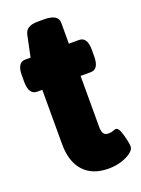

<svg xmlns="http://www.w3.org/2000/svg" viewBox="-129 -710 573 778"><g transform="rotate(-20 158.0 -321.0)"><path d="M202 8Q133 8 95.5 -33Q58 -74 58 -149V-384H36Q0 -384 0 -440V-468Q0 -523 36 -523H58L77 -614Q81 -633 95 -641.5Q109 -650 136 -650H162Q223 -650 223 -613V-523H267Q302 -523 302 -468V-440Q302 -384 267 -384H223V-165Q223 -145 229 -135.5Q235 -126 250 -126Q262 -126 270 -129.5Q278 -133 284 -133Q293 -133 300 -115Q307 -97 311.5 -76Q316 -55 316 -47Q316 -33 299.5 -20.5Q283 -8 257.5 0Q232 8 202 8Z"/></g></svg>

Font: Asap Semi Condensed ExtraBold
Style: Regular
Weight: 800
Width: 4
Designer: Pablo Cosgaya
Foundry: Omnibus-Type
Version: Version 3.001; ttfautohint (v1.8.4.7-5d5b)